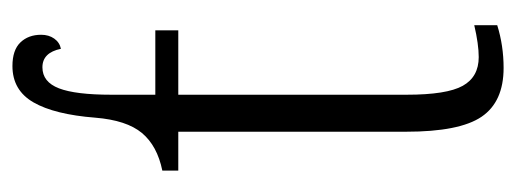

<svg xmlns="http://www.w3.org/2000/svg" viewBox="-274 -526 810 301"><g transform="rotate(-90 130.5 -375.0)"><path d="M75 -143V-500H14V-525Q53 -533 73 -557Q93 -581 97 -630Q102 -694 121 -727Q140 -760 178 -760Q203 -760 215 -747.5Q227 -735 227 -715Q227 -703 221 -694.5Q215 -686 205 -684Q199 -713 176 -713Q153 -713 143 -687Q133 -661 133 -605V-536H234V-500H133V-142Q133 -79 147 -54Q161 -29 192 -29Q212 -29 242 -36V0Q210 10 175 10Q122 10 98.5 -24.5Q75 -59 75 -143Z"/></g></svg>

Font: Noto Serif CondLight
Style: Regular
Weight: 300
Width: 3
Designer: Monotype Design Team
Foundry: Monotype Imaging Inc.
Version: Version 1.001